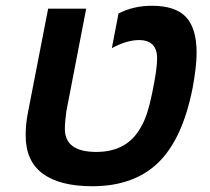

<svg xmlns="http://www.w3.org/2000/svg" viewBox="-20 -636 728 666"><path d="M300 10Q188 10 128.5 -33.5Q69 -77 69 -167Q69 -206 77 -246L147 -606H279L210 -249Q208 -232 206.5 -217.5Q205 -203 205 -189Q205 -109 314 -109Q420 -109 467 -192Q480 -213 490 -243.5Q500 -274 508 -314Q525 -396 525 -433Q525 -497 462 -497Q420 -497 368 -469L391 -589Q442 -616 507 -616Q589 -616 625.5 -576.5Q662 -537 662 -453Q662 -429 658.5 -398.5Q655 -368 648 -330Q613 -153 528.5 -71.5Q444 10 300 10Z"/></svg>

Font: Libra Sans Modern
Style: Bold Italic
Weight: 700
Italic angle: -12°
Foundry: Stefan Peev, Context Ltd
Version: Version 1.000